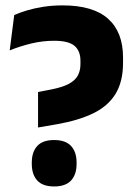

<svg xmlns="http://www.w3.org/2000/svg" viewBox="-20 -672 502 706"><path d="M119.9 -203.2V-333.7L167.9 -342.9Q209.5 -351.1 232.8 -363.5Q256.1 -375.9 266 -393.9Q275.8 -412 275.8 -436.1V-448.7Q275.8 -484.9 253.9 -503.5Q232 -522.1 179.2 -522.1Q136.7 -522.1 95.5 -512.2Q54.3 -502.3 15.7 -486.8L32.3 -616.6Q51.3 -625.3 78.5 -633.5Q105.7 -641.7 139.2 -647Q172.7 -652.2 210 -652.2Q322.4 -652.2 377.4 -603.1Q432.4 -553.9 432.4 -461V-440.7Q432.4 -372.4 405.2 -327.4Q377.9 -282.4 324 -255.9Q270.2 -229.4 190.1 -215.3ZM179.1 13.6Q136.9 13.6 116.9 -8.4Q96.9 -30.4 96.9 -69.1V-74.5Q96.9 -113.2 116.9 -135.1Q136.9 -157.1 179.1 -157.1Q221.1 -157.1 241.4 -135.1Q261.6 -113.2 261.6 -74.5V-69.1Q261.6 -30.4 241.4 -8.4Q221.1 13.6 179.1 13.6Z"/></svg>

Font: Anek Odia Medium
Style: Regular
Weight: 500
Designer: Yesha Goshar & Mahesh Sahu (Odia), Yesha Goshar (Latin)
Foundry: Ek Type
Version: Version 1.003